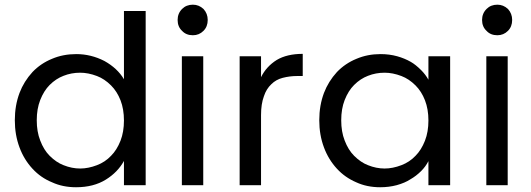

<svg xmlns="http://www.w3.org/2000/svg" viewBox="-20 -787 2255 816"><path d="M43 -275.9Q43 -338.9 63 -392.1Q81.5 -440.9 118.2 -481Q153.3 -517.6 201.2 -537.1Q248 -557.1 304.2 -557.1Q366.7 -557.1 423.8 -527.8Q479 -497.1 506.8 -450.2V-740.2H599.1V0H506.8V-103Q480.5 -55.2 430.2 -23.9Q377.9 8.8 303.2 8.8Q246.6 8.8 201.2 -12.2Q153.3 -31.7 118.2 -69.8Q82 -108.9 63 -160.2Q43 -213.4 43 -275.9ZM136.2 -275.9Q136.2 -227.1 150.9 -189.9Q166 -149.9 190.9 -125Q219.2 -96.7 250 -85Q285.2 -70.8 320.8 -70.8Q355 -70.8 392.1 -85Q426.8 -98.1 452.1 -125Q476.6 -149.4 492.2 -189Q506.8 -226.6 506.8 -274.9Q506.8 -323.2 492.2 -360.8Q477.5 -398.4 452.1 -423.8Q424.3 -451.7 392.1 -463.9Q355 -478 320.8 -478Q283.2 -478 250 -464.8Q217.8 -452.6 190.9 -425.8Q166.5 -401.4 150.9 -361.8Q136.2 -324.2 136.2 -275.9Z M843.8 0H752.9V-547.9H843.8ZM734.9 -702.1Q734.9 -730 753.9 -749Q772 -767.1 799.8 -767.1Q825.2 -767.1 844.7 -749Q862.8 -729.5 862.8 -702.1Q862.8 -673.8 844.7 -655.8Q826.2 -637.2 799.8 -637.2Q771 -637.2 753.9 -655.8Q734.9 -673.3 734.9 -702.1Z M998.5 -547.9H1089.4V-459Q1111.8 -504.4 1156.2 -532.2Q1199.7 -558.1 1266.6 -558.1V-463.9H1242.2Q1211.4 -463.9 1181.2 -456.1Q1152.8 -448.7 1133.3 -429.2Q1111.8 -409.2 1101.6 -377.9Q1089.4 -345.2 1089.4 -297.9V0H998.5Z M1336.9 -275.9Q1336.9 -338.9 1356.9 -392.1Q1375.5 -440.9 1412.1 -481Q1447.3 -517.6 1495.1 -537.1Q1542 -557.1 1597.2 -557.1Q1634.8 -557.1 1668 -547.9Q1699.7 -539.1 1726.1 -523.9Q1746.6 -512.2 1770 -488.8Q1788.6 -470.2 1800.8 -448.2V-547.9H1893.1V0H1800.8V-102.1Q1788.6 -78.6 1770 -60.1Q1749 -39.1 1724.1 -24.9Q1701.2 -9.8 1666 0Q1632.8 8.8 1595.7 8.8Q1539.6 8.8 1494.1 -12.2Q1446.3 -32.7 1412.1 -69.8Q1376 -108.9 1356.9 -160.2Q1336.9 -213.4 1336.9 -275.9ZM1430.2 -275.9Q1430.2 -227.1 1444.8 -189.9Q1460 -149.9 1484.9 -125Q1513.2 -96.7 1543.9 -85Q1579.1 -70.8 1614.7 -70.8Q1648.9 -70.8 1686 -85Q1720.7 -98.1 1746.1 -125Q1770.5 -149.4 1786.1 -189Q1800.8 -226.6 1800.8 -274.9Q1800.8 -323.2 1786.1 -360.8Q1771.5 -398.4 1746.1 -423.8Q1718.3 -451.7 1686 -463.9Q1648.9 -478 1614.7 -478Q1577.1 -478 1543.9 -464.8Q1511.7 -452.6 1484.9 -425.8Q1460.4 -401.4 1444.8 -361.8Q1430.2 -324.2 1430.2 -275.9Z M2137.7 0H2046.9V-547.9H2137.7ZM2028.8 -702.1Q2028.8 -730 2047.9 -749Q2065.9 -767.1 2093.8 -767.1Q2119.1 -767.1 2138.7 -749Q2156.7 -729.5 2156.7 -702.1Q2156.7 -673.8 2138.7 -655.8Q2120.1 -637.2 2093.8 -637.2Q2064.9 -637.2 2047.9 -655.8Q2028.8 -673.3 2028.8 -702.1Z"/></svg>

Font: PoppinsZ
Style: Regular
Weight: 400
Designer: Ninad Kale (Devanagari), Jonny Pinhorn (Latin)
Foundry: Indian Type Foundry
Version: Version 3.002;FEAKit 1.0